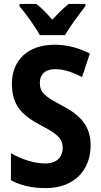

<svg xmlns="http://www.w3.org/2000/svg" viewBox="-20 -953 516 983"><path d="M184 -773H313C337 -816 386 -882 417 -921V-933H332C304 -911 280 -887 248 -852C219 -885 192 -913 166 -933H80V-921C112 -883 162 -814 184 -773ZM444 -208C444 -307 393 -363 297 -413C207 -460 184 -480 184 -530C184 -570 210 -599 262 -599C304 -599 350 -585 400 -558L440 -679C387 -706 326 -724 260 -724C125 -724 41 -647 41 -524C41 -409 98 -360 190 -311C278 -265 301 -242 301 -195C301 -150 271 -116 212 -116C158 -116 92 -136 36 -169V-30C92 -1 146 10 216 10C359 10 444 -82 444 -208Z"/></svg>

Font: Noto Sans Thai Looped Condensed
Style: Bold
Weight: 700
Width: 3
Designer: Sasikarn Vongin, Ben Mitchell
Foundry: The Fontpad Ltd
Version: Version 1.001